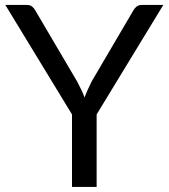

<svg xmlns="http://www.w3.org/2000/svg" viewBox="-20 -736 664 756"><path d="M360.5 -285.5V0H263.5V-285.5L1 -716.5H86Q99 -716.5 106.5 -710.2Q114 -704 119.5 -694L283.5 -415.5Q292.5 -398 300 -382.8Q307.5 -367.5 313 -352Q318.5 -367.5 325.5 -382.8Q332.5 -398 341 -415.5L504.5 -694Q509 -702.5 517 -709.5Q525 -716.5 537.5 -716.5H623Z"/></svg>

Font: TypoPRO Lato
Style: Regular
Weight: 400
Designer: Lukasz Dziedzic with Adam Twardoch and Botio Nikoltchev
Foundry: tyPoland Lukasz Dziedzic
Version: Version 2.010; 2014-09-01; http://www.latofonts.com/